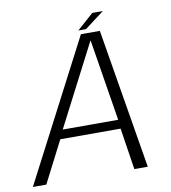

<svg xmlns="http://www.w3.org/2000/svg" viewBox="-106 -840 814 914"><g transform="rotate(-10 301.0 -383.5)"><path d="M-21 0H44L147 -201H438.5L469.5 0H534.5L422 -676.5H330.5ZM166.5 -244.5 369.5 -638H371L434.5 -244.5ZM321.5 -696H358.5L452.5 -767H401.5Z"/></g></svg>

Font: Anybody UltraCondensed Thin Light
Style: Italic
Weight: 300
Italic angle: -10°
Version: Version 1.111